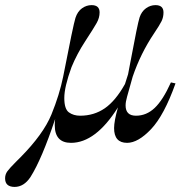

<svg xmlns="http://www.w3.org/2000/svg" viewBox="-109 -549 767 757"><path d="M11.2 148.9Q-14.6 188 -51.8 188Q-88.9 187.5 -88.9 154.3Q-88.9 138.7 -80.1 126.5Q-71.3 114.3 -46.9 89.8L-28.8 71.8Q62 -20 93.8 -97.7Q125.5 -175.3 140.1 -247.1Q180.2 -453.1 188.5 -478.5Q196.8 -503.9 214.4 -516.4Q231.9 -528.8 252 -528.8Q283.7 -528.8 283.7 -500Q283.7 -479 272.2 -458.5Q260.7 -438 227.5 -387.2Q194.3 -336.4 172.9 -284.2Q144.5 -206.1 144.5 -162.6Q144.5 -119.1 162.6 -106Q180.7 -92.8 207 -92.8Q261.7 -92.8 304.2 -122.1Q346.7 -151.4 383.8 -217.8L396 -256.3L405.3 -305.2Q433.6 -457 441.4 -480.5Q449.2 -503.9 466.6 -516.4Q483.9 -528.8 503.9 -528.8Q535.6 -528.8 535.6 -500Q535.6 -481.4 528.1 -465.8Q520.5 -450.2 498.5 -417.5Q445.3 -338.4 414.1 -246.6L392.1 -168Q386.2 -147.5 386.2 -133.3Q386.2 -92.8 427.2 -92.8Q468.3 -92.8 500.7 -123.3Q533.2 -153.8 564.9 -224.1L583 -220.2Q538.1 -94.2 486.8 -40Q435.5 14.2 392.1 14.2Q340.8 14.2 340.8 -43.9Q340.8 -71.3 356 -125.5Q268.1 14.2 170.9 14.2Q106.9 14.2 106.9 -55.7Q106.9 -67.4 108.4 -79.6Q55.7 78.6 11.2 148.9Z"/></svg>

Font: PlayfairDisplaySC-Italic
Style: Italic
Weight: 400
Italic angle: -14°
Designer: Claus Eggers Sørensen
Foundry: Claus Eggers Sørensen
Version: Version 1.004;PS 001.004;hotconv 1.0.70;makeotf.lib2.5.58329